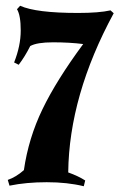

<svg xmlns="http://www.w3.org/2000/svg" viewBox="-20 -533 415 667"><path d="M269 -380Q221 -386 164.5 -386Q108 -386 85 -373Q67 -337 45 -308L29 -316Q52 -374 52 -427Q52 -480 39 -501L50 -513Q105 -488 251 -488Q324 -488 364 -497L375 -487Q220 -201 217 66Q253 79 276 94L271 114Q214 100 142.5 100Q71 100 13 112L7 92Q36 82 63 58Q79 -53 127.5 -153.5Q176 -254 269 -380Z"/></svg>

Font: Almendra
Style: Bold Italic
Weight: 700
Italic angle: -12°
Designer: Ana Sanfelippo
Foundry: Ana Sanfelippo
Version: Version 1.004